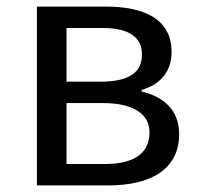

<svg xmlns="http://www.w3.org/2000/svg" viewBox="-20 -563 607 583"><path d="M92 0H309C435 0 524 -47 524 -156C524 -233 471 -271 410 -285V-290C466 -306 501 -345 501 -405C501 -504 420 -543 301 -543H92ZM182 -315V-478H291C375 -478 411 -448 411 -397C411 -346 376 -315 285 -315ZM182 -65V-250H293C386 -250 434 -216 434 -161C434 -100 390 -65 299 -65Z"/></svg>

Font: Noto Sans CJK JP Regular
Style: Regular
Weight: 400
Designer: Ryoko NISHIZUKA (kana & ideographs); Paul D. Hunt (Latin, Greek & Cyrillic); Wenlong ZHANG (bopomofo); Sandoll Communica
Foundry: Adobe Systems Incorporated
Version: Version 1.001;PS 1.001;hotconv 1.0.78;makeotf.lib2.5.61930